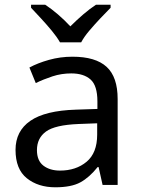

<svg xmlns="http://www.w3.org/2000/svg" viewBox="-20 -786 601 816"><path d="M288 -545Q386 -545 433 -502Q480 -459 480 -365V0H416L399 -76H395Q360 -32 321.5 -11Q283 10 215 10Q142 10 94 -28.5Q46 -67 46 -149Q46 -229 109 -272.5Q172 -316 303 -320L394 -323V-355Q394 -422 365 -448Q336 -474 283 -474Q241 -474 203 -461.5Q165 -449 132 -433L105 -499Q140 -518 188 -531.5Q236 -545 288 -545ZM314 -259Q214 -255 175.5 -227Q137 -199 137 -148Q137 -103 164.5 -82Q192 -61 235 -61Q303 -61 348 -98.5Q393 -136 393 -214V-262ZM235 -606Q222 -629 200 -655.5Q178 -682 154 -708Q130 -734 112 -753V-766H172Q198 -749 226 -725Q254 -701 279 -674Q306 -701 334 -725Q362 -749 388 -766H450V-753Q431 -734 406.5 -708Q382 -682 359.5 -655.5Q337 -629 325 -606Z"/></svg>

Font: Noto Sans Palmyrene
Style: Regular
Weight: 400
Designer: Monotype Design Team
Foundry: Monotype Imaging Inc.
Version: Version 2.001; ttfautohint (v1.8.4.7-5d5b)